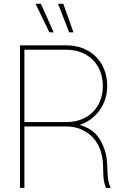

<svg xmlns="http://www.w3.org/2000/svg" viewBox="-20 -959 652 980"><path d="M82 0H104.5V-313.5H319.3C397.9 -313.5 461.9 -269 489.3 -201.2C504.9 -161.6 506.8 -120.6 506.8 -82C507.3 -46.4 510.7 -26.9 520.5 0L544.9 0.5C533.7 -25.4 529.3 -47.4 528.3 -86.9C526.9 -135.3 525.9 -166.5 508.3 -210C485.4 -268.1 450.7 -303.7 386.2 -321.3C460.9 -344.7 527.3 -418.5 527.3 -519.5C527.3 -644.5 440.4 -727.5 319.3 -727.5H82ZM333 -793.9H355L303.2 -939.5H276.4ZM231.9 -793.9H253.9L189 -939.5H161.6ZM104.5 -335.9V-705.1H319.3C428.2 -705.1 504.9 -631.3 504.9 -519.5C504.9 -409.2 428.2 -335.9 319.3 -335.9Z"/></svg>

Font: Raveo Display Display Thin
Style: Regular
Weight: 100
Designer: Jakub Foglar, Rasmus Andersson (Inter)
Foundry: Jakubfoglar.com
Version: Version 1.100;Glyphs 3.2.3 (3260)